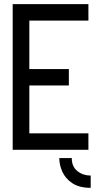

<svg xmlns="http://www.w3.org/2000/svg" viewBox="-20 -720 484 923"><path d="M416 183Q361 183 327.5 160.5Q294 138 279.5 105Q265 72 265 40H325Q325 81 352 102.5Q379 124 416 124ZM41 0V-700H405V-621H121V-388H311V-309H121V-79H405V0Z"/></svg>

Font: Stick No Bills
Style: Regular
Weight: 400
Version: Version 2.000